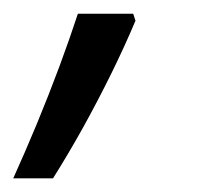

<svg xmlns="http://www.w3.org/2000/svg" viewBox="-63 -133 306 283"><path d="M-43.5 129.9Q-26.9 93.3 -9 50.3Q8.8 7.3 24.7 -35.4Q40.5 -78.1 51.8 -112.8H133.3L136.7 -102.5Q121.1 -65.4 101.3 -25.1Q81.5 15.1 59.6 54.7Q37.6 94.2 15.1 129.9Z"/></svg>

Font: Open Sans SemiCondensed
Style: Italic
Weight: 400
Width: 4
Italic angle: -12°
Designer: Monotype Design Team
Foundry: Monotype Imaging Inc.
Version: Version 3.000